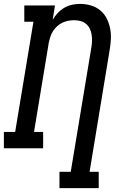

<svg xmlns="http://www.w3.org/2000/svg" viewBox="-29 -763 649 988"><path d="M277 205V121H335L441 -518Q444 -535 444.5 -552Q445 -569 442.5 -585Q440 -601 433 -615.5Q426 -630 414 -640Q402 -650 386 -654.5Q370 -659 353 -659Q337 -659 321.5 -656Q306 -653 291.5 -646Q277 -639 264.5 -627.5Q252 -616 243.5 -602.5Q235 -589 230 -573.5Q225 -558 222 -543L146 -84H193V0H-9V-84H49L143 -651H96V-735H254L242 -661Q253 -680 268 -696Q283 -712 302 -723Q321 -734 342 -738.5Q363 -743 383 -743Q411 -743 438.5 -735Q466 -727 486.5 -710Q507 -693 519.5 -669Q532 -645 537.5 -617.5Q543 -590 541.5 -561.5Q540 -533 535 -504L432 121H479V205Z"/></svg>

Font: Iosevka Slab MdExObl
Style: Regular
Weight: 500
Width: 7
Italic angle: -9°
Monospace: yes
Designer: Belleve Invis
Foundry: Belleve Invis
Version: Version 11.1.1; ttfautohint (v1.8.3)